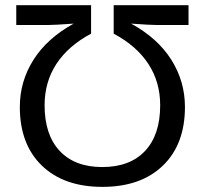

<svg xmlns="http://www.w3.org/2000/svg" viewBox="-20 -708 788 738"><path d="M373.5 10.3Q225.6 10.3 140.9 -71.5Q56.2 -153.3 56.2 -296.9Q56.2 -395 108.6 -478Q161.1 -561 263.2 -617.2Q188 -611.8 161.6 -611.8H42.5V-688H330.1V-578.6Q242.7 -532.2 197 -462.6Q151.4 -393.1 151.4 -303.2Q151.4 -189.9 209.5 -127.9Q267.6 -65.9 373 -65.9Q479.5 -65.9 537.6 -127.9Q595.7 -189.9 595.7 -303.2Q595.7 -392.6 550.3 -462.2Q504.9 -531.7 417 -578.6V-688H704.6V-611.8H585.4Q559.1 -611.8 483.9 -617.2Q585.4 -562 638.2 -478.8Q690.9 -395.5 690.9 -296.9Q690.9 -153.3 606.2 -71.5Q521.5 10.3 373.5 10.3Z"/></svg>

Font: Liberation Sans
Style: Regular
Weight: 400
Designer: Steve Matteson
Foundry: Ascender Corporation
Version: Version 2.00.1